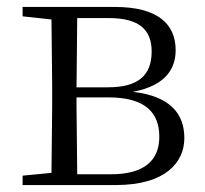

<svg xmlns="http://www.w3.org/2000/svg" viewBox="-20 -532 588 552"><path d="M127 0H313C457 0 510 -66 510 -135C510 -207 467 -256 362 -268C457 -286 485 -335 485 -388C485 -463 433 -512 311 -512H45V-485L128 -476L130 -285V-227L128 -35L45 -27V0ZM202 -480H293C381 -480 416 -446 416 -384C416 -314 376 -281 290 -281H200ZM200 -252H292C399 -252 438 -207 438 -139C438 -70 394 -31 299 -31H202L200 -227Z"/></svg>

Font: Noto Serif JP Light
Style: Regular
Weight: 300
Designer: Ryoko NISHIZUKA 西塚涼子 (kana & ideographs); Frank Grießhammer (Latin, Greek & Cyrillic); Wenlong ZHANG 张文龙 (bopomofo); San
Foundry: Adobe
Version: Version 2.001;hotconv 1.1.0;makeotfexe 2.6.0